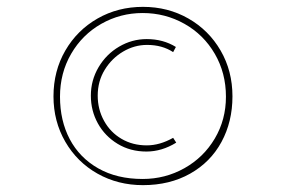

<svg xmlns="http://www.w3.org/2000/svg" viewBox="-20 -650 834 560"><path d="M136 -369Q136 -443 170.5 -502.5Q205 -562 264.5 -596Q324 -630 397 -630Q470 -630 529.5 -596Q589 -562 623.5 -502.5Q658 -443 658 -369Q658 -295 626 -236Q594 -177 534.5 -143.5Q475 -110 397 -110Q324 -110 264.5 -143.5Q205 -177 170.5 -236.5Q136 -296 136 -369ZM639 -368Q639 -437 606.5 -493Q574 -549 518 -580.5Q462 -612 396 -612Q331 -612 275.5 -580.5Q220 -549 187.5 -493Q155 -437 155 -368Q155 -298 183.5 -244Q212 -190 266.5 -159Q321 -128 396 -128Q462 -128 518 -159.5Q574 -191 606.5 -246Q639 -301 639 -368ZM407 -208Q360 -208 323 -230.5Q286 -253 265.5 -290Q245 -327 245 -371Q245 -416 267.5 -454Q290 -492 327.5 -514Q365 -536 408 -536Q456 -536 493 -513L485 -498Q453 -519 409 -519Q372 -519 339 -499.5Q306 -480 285.5 -446.5Q265 -413 265 -371Q265 -331 283.5 -297.5Q302 -264 334.5 -245Q367 -226 408 -226Q446 -226 485 -248L494 -234Q452 -208 407 -208Z"/></svg>

Font: Josefin Sans Thin
Style: Regular
Weight: 250
Designer: Santiago Orozco
Foundry: Typemade
Version: Version 2.000